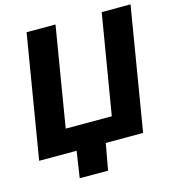

<svg xmlns="http://www.w3.org/2000/svg" viewBox="-126 -834 998 1096"><g transform="rotate(-15 373.0 -286.0)"><path d="M625.5 0H11.2L131.8 -727.5H302.7L205.1 -138.2H477.5L575.7 -727.5H746.1ZM209 156.2 237.3 -31.2H410.6L376.5 156.2Z"/></g></svg>

Font: Inter ExtraBold
Style: Italic
Weight: 800
Italic angle: -9.3988°
Designer: Rasmus Andersson
Foundry: rsms
Version: Version 4.001;git-66647c0bb